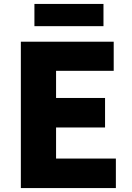

<svg xmlns="http://www.w3.org/2000/svg" viewBox="-20 -956 670 976"><path d="M86 0H569V-150H265V-308H514V-458H265V-596H558V-744H86ZM155 -823H506V-936H155Z"/></svg>

Font: Noto Sans CJK JP Black
Style: Regular
Weight: 900
Designer: Ryoko NISHIZUKA (kana & ideographs); Paul D. Hunt (Latin, Greek & Cyrillic); Wenlong ZHANG (bopomofo); Sandoll Communica
Foundry: Adobe Systems Incorporated
Version: Version 1.004;PS 1.004;hotconv 1.0.82;makeotf.lib2.5.63406